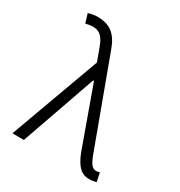

<svg xmlns="http://www.w3.org/2000/svg" viewBox="-175 -858 924 986"><g transform="rotate(30 287.0 -365.0)"><path d="M497 7C512 7 527 4 538 1L527 -51C520 -49 513 -47 507 -47C482 -47 468 -66 445 -131L261 -629C234 -704 191 -736 122 -737C103 -738 84 -734 64 -728L80 -675C148 -692 179 -676 204 -608L232 -532L38 0H106L261 -442H266L270 -432L393 -90C421 -20 450 7 497 7Z"/></g></svg>

Font: Wafeq Light
Style: Regular
Weight: 300
Designer: Rasmus Andersson & Azza Alameddine
Foundry: Google & TypeTogether
Version: Version 3.000;January 28, 2025;FontCreator 15.0.0.3014 64-bi